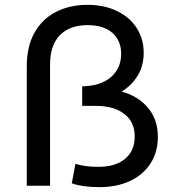

<svg xmlns="http://www.w3.org/2000/svg" viewBox="-20 -768 716 794"><path d="M90.8 0V-494.1Q90.8 -576.2 122.8 -633.1Q154.8 -689.9 211.9 -719Q269 -748 341.8 -748Q411.6 -748 464.8 -721.9Q518.1 -695.8 546.1 -650.9Q574.2 -606 574.2 -549.8Q574.2 -495.6 549.1 -454.8Q523.9 -414.1 482.9 -389.2Q550.8 -371.1 591.8 -322.5Q632.8 -273.9 632.8 -202.1Q632.8 -138.2 601.8 -91.1Q570.8 -43.9 516.4 -19Q461.9 5.9 392.1 5.9Q322.3 5.9 276.9 -9.8L292 -90.8Q331.1 -77.6 388.2 -78.1Q457 -78.1 497.1 -111.1Q537.1 -144 537.1 -204.1Q537.1 -264.2 493.7 -297.1Q450.2 -330.1 377 -330.1H319.8V-411.1Q395 -412.1 438 -448.5Q481 -484.9 481 -545.9Q481 -600.1 444.6 -632.1Q408.2 -664.1 341.8 -664.1Q268.6 -664.1 227.8 -622.6Q187 -581.1 187 -502V0Z"/></svg>

Font: Montserrat Medium
Style: Regular
Weight: 500
Designer: Julieta Ulanovsky
Foundry: Julieta Ulanovsky
Version: Version 7.200